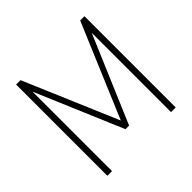

<svg xmlns="http://www.w3.org/2000/svg" viewBox="-175 -877 1049 1049"><g transform="rotate(-45 349.0 -352.5)"><path d="M85 0V-705H119L360 -139H341L580 -705H613V0H577V-653H594L363 -110H335L104 -654H121V0Z"/></g></svg>

Font: Nunito Sans 12pt ExtraLight Condensed
Style: Regular
Weight: 200
Width: 3
Version: Version 3.101;gftools[0.9.27]